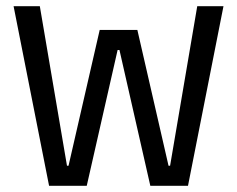

<svg xmlns="http://www.w3.org/2000/svg" viewBox="-20 -602 767 622"><path d="M139 0 24 -582H109L197 -65H202L303 -505H425L526 -65H531L619 -582H704L589 0H467L367 -440H361L261 0Z"/></svg>

Font: Ruda
Style: Regular
Weight: 400
Designer: Mariela Monsalve and Angelina Sanchez
Foundry: Mariela Monsalve and Angelina Sanchez
Version: Version 2.000